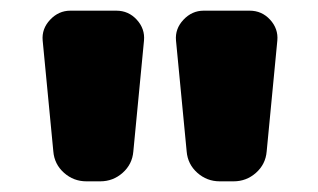

<svg xmlns="http://www.w3.org/2000/svg" viewBox="-20 -790 596 360"><path d="M198 -770Q221 -770 236.5 -753Q252 -736 250 -714L230 -506Q228 -482 210 -466Q192 -450 168 -450H142Q118 -450 100 -466Q82 -482 80 -506L60 -714Q58 -736 74 -753Q90 -770 112 -770ZM448 -770Q471 -770 486.5 -753Q502 -736 500 -714L480 -506Q478 -482 460 -466Q442 -450 418 -450H392Q368 -450 350 -466Q332 -482 330 -506L310 -714Q308 -736 324 -753Q340 -770 362 -770Z"/></svg>

Font: Rounded Mplus 1c Black
Style: Regular
Weight: 900
Version: Version 1.059.20150529